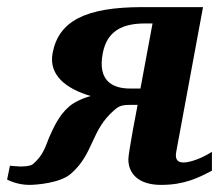

<svg xmlns="http://www.w3.org/2000/svg" viewBox="-82 -508 618 540"><path d="M514 -28V-81C488 -64 454 -51 434 -51C418 -51 409 -59 414 -83L489 -488H319C157 -488 83 -448 66 -359C54 -296 105 -258 173 -238C148 -231 124 -219 112 -208C82 -182 68 -147 56 -121C46 -96 39 -70 10 -46C-5 -35 -54 -42 -54 -42L-62 -3C-62 -3 -35 12 0 12C20 12 87 7 117 -19C182 -75 173 -141 239 -198C247 -204 253 -213 281 -213H305C305 -213 279 -79 279 -60C279 -21 306 12 371 12C437 12 476 -8 514 -28ZM347 -442 313 -259H284C235 -259 192 -280 207 -358C219 -421 262 -442 326 -442Z"/></svg>

Font: Veleka
Style: Bold Italic
Weight: 700
Italic angle: -12°
Designer: Stefan Peev, Context Ltd, 2016; SIL International, 1997-2014.
Foundry: Stefan Peev, Context Ltd, 2016
Version: Version 5.000